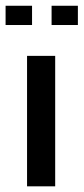

<svg xmlns="http://www.w3.org/2000/svg" viewBox="-30 -657 295 677"><path d="M164.6 0H65.4V-460H164.6ZM83 -568.8H-10.3V-636.7H83ZM244.6 -568.8H151.9V-636.7H244.6Z"/></svg>

Font: Federo
Style: Regular
Weight: 400
Designer: Olexa M. Volochay | Cyreal.org
Foundry: Olexa M. Volochay | Cyreal.org
Version: Version 1.000